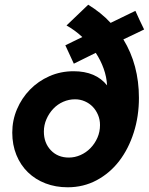

<svg xmlns="http://www.w3.org/2000/svg" viewBox="-20 -785 631 814"><path d="M293 -515 257 -593Q275 -602 293 -610.5Q311 -619 329 -628Q314 -642 297 -654.5Q280 -667 262 -677Q285 -699 308 -721Q331 -743 354 -765Q380 -749 404.5 -729.5Q429 -710 449 -688L554 -739Q563 -719 572 -699.5Q581 -680 591 -660Q569 -649 547.5 -639Q526 -629 503 -618Q569 -510 569 -370Q569 -292 547 -223Q525 -154 485.5 -102.5Q446 -51 390 -21Q334 9 267 9Q216 9 173 -7.5Q130 -24 98.5 -54.5Q67 -85 49.5 -128Q32 -171 32 -223Q32 -275 52 -322Q72 -369 107 -405Q142 -441 189.5 -462Q237 -483 292 -483Q386 -483 434 -423Q432 -459 419.5 -494Q407 -529 386 -561Q363 -549 339.5 -538Q316 -527 293 -515ZM272 -117Q297 -117 321 -127.5Q345 -138 363.5 -157Q382 -176 393 -201Q404 -226 404 -255Q404 -278 395.5 -298Q387 -318 373 -332.5Q359 -347 339.5 -355.5Q320 -364 298 -364Q272 -364 248 -353.5Q224 -343 206 -324Q188 -305 177 -280Q166 -255 166 -227Q166 -179 195.5 -148Q225 -117 272 -117Z"/></svg>

Font: Rosa Sans
Style: Bold Italic
Weight: 700
Italic angle: -12°
Designer: Pentagram / MCKL
Foundry: Pentagram / MCKL
Version: Version 1.005;September 16, 2019;FontCreator 11.5.0.2425 64-